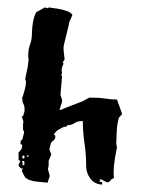

<svg xmlns="http://www.w3.org/2000/svg" viewBox="-20 -457 379 517"><path d="M46 -168Q45 -174 42.5 -178.5Q40 -183 40 -190V-192Q39 -193 39 -194L41 -196Q43 -203 46.5 -215Q50 -227 50 -238L48 -243Q48 -247 51.5 -261.5Q55 -276 57 -296Q57 -298 56.5 -301Q56 -304 56 -306Q56 -325 61 -337.5Q66 -350 66 -368Q66 -374 67 -384Q68 -394 70 -403Q72 -412 75 -419Q78 -426 81 -426L101 -437Q105 -436 106 -435.5Q107 -435 108 -435Q108 -435 112 -437Q116 -436 125 -435Q134 -434 143.5 -432Q153 -430 162 -426.5Q171 -423 175 -417L166 -396Q166 -392 163.5 -382.5Q161 -373 158.5 -362.5Q156 -352 153.5 -342Q151 -332 151 -328Q151 -324 152 -313.5Q153 -303 154 -298Q154 -296 151.5 -293Q149 -290 149 -288Q151 -288 151 -286Q151 -284 148.5 -279.5Q146 -275 146 -267L147 -261L145 -253L147 -252Q147 -252 146.5 -244Q146 -236 145 -227Q144 -218 143.5 -210Q143 -202 143 -201L147 -188V-182L140 -161L147 -162Q150 -164 157.5 -167Q165 -170 173 -173Q181 -176 188.5 -179Q196 -182 199 -183Q201 -183 210 -188.5Q219 -194 221 -194H234Q248 -194 264 -191.5Q280 -189 295 -189L309 -150L300 -140Q295 -120 294.5 -105.5Q294 -91 293 -70Q295 -62 295 -60Q292 -46 289 -27.5Q286 -9 286 8Q286 18 287 22L282 25Q279 26 276.5 30Q274 34 269 34Q267 34 260.5 30Q254 26 250 26H248L250 29L248 31Q248 33 252 33H255V40Q234 39 223 23.5Q212 8 212 -9Q212 -41 207.5 -71.5Q203 -102 203 -131H201Q188 -131 180.5 -125.5Q173 -120 162 -120L159 -117Q159 -116 156 -115L154 -116Q148 -114 138 -108Q128 -102 125 -94Q129 -94 129 -89Q129 -82 122.5 -77.5Q116 -73 116 -67L113 -55L118 -41L111 -24V-11L109 -2L114 17L108 35L79 32Q77 32 75.5 31.5Q74 31 73 31H71L57 27L48 21Q47 20 43.5 13Q40 6 39 4L41 -5L37 -3L31 -9L30 -13L35 -24L30 -26V-47Q31 -47 36 -53L39 -58L40 -67L35 -69L36 -78L41 -83Q41 -86 43 -93Q45 -100 45 -102L42 -108V-122L43 -130L38 -145L42 -143Q42 -145 44 -150.5Q46 -156 46 -159ZM41 -18V-11L46 -14L45 -24L39 -23ZM42 -38Q40 -38 40 -35Q40 -30 43 -30Q46 -30 46 -34Q46 -38 43 -38ZM54 -39Q52 -37 52 -36Q52 -35 54 -35Q57 -35 57 -37Q57 -39 55 -39Z"/></svg>

Font: East Sea Dokdo Cyrillic
Style: Regular
Weight: 400
Version: Version 1.00 July 4, 2018, initial release